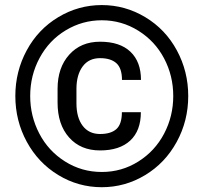

<svg xmlns="http://www.w3.org/2000/svg" viewBox="-20 -741 825 770"><path d="M544.9 -291Q544.9 -216.8 502.2 -177.2Q459.5 -137.7 381.3 -137.7Q303.2 -137.7 257.1 -189.7Q210.9 -241.7 210.9 -329.6V-384.8Q210.9 -469.7 257.6 -521.7Q304.2 -573.7 381.3 -573.7Q460.9 -573.7 503.2 -533.4Q545.4 -493.2 545.4 -420.4H469.2Q469.2 -467.3 446.8 -487.5Q424.3 -507.8 381.3 -507.8Q336.4 -507.8 311.8 -474.9Q287.1 -441.9 286.6 -386.7V-326.7Q286.6 -269.5 311.5 -236.6Q336.4 -203.6 381.3 -203.6Q424.8 -203.6 446.8 -223.4Q468.8 -243.2 468.8 -291ZM101.1 -356Q101.1 -275.4 137.5 -205.6Q173.8 -135.7 240.7 -93.5Q307.6 -51.3 388.2 -51.3Q468.3 -51.3 534.9 -93.3Q601.6 -135.3 638.2 -205.1Q674.8 -274.9 674.8 -356Q674.8 -437 638.2 -506.6Q601.6 -576.2 534.7 -617.9Q467.8 -659.7 388.2 -659.7Q310.5 -659.7 243.9 -619.6Q177.2 -579.6 139.2 -509.3Q101.1 -439 101.1 -356ZM41.5 -356Q41.5 -454.6 87.2 -539.1Q132.8 -623.5 213.6 -672.1Q294.4 -720.7 388.2 -720.7Q481.9 -720.7 562.7 -672.1Q643.6 -623.5 689.2 -539.1Q734.9 -454.6 734.9 -356Q734.9 -256.3 688.5 -171.6Q642.1 -86.9 561.8 -38.6Q481.4 9.8 388.2 9.8Q293.9 9.8 213.6 -39.1Q133.3 -87.9 87.4 -172.4Q41.5 -256.8 41.5 -356Z"/></svg>

Font: Vazir Black FD-UI
Style: Black-FD-UI
Weight: 900
Designer: Saber Rastikerdar
Foundry: Saber Rastikerdar
Version: Version 30.0.0